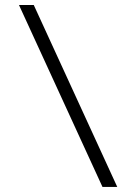

<svg xmlns="http://www.w3.org/2000/svg" viewBox="-20 -721 540 761"><path d="M55.2 -701.2H113.8L444.8 20H386.2Z"/></svg>

Font: Syncopate
Style: Regular
Weight: 300
Width: 7
Designer: Astigmatic (AOETI)
Foundry: Astigmatic (AOETI)
Version: Version 001.000